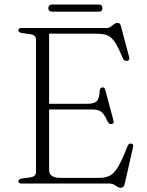

<svg xmlns="http://www.w3.org/2000/svg" viewBox="-20 -826 663 864"><path d="M178.5 -359H373Q403.5 -359 415.2 -370.5Q427 -382 428.5 -416Q429 -423 431.2 -427Q433.5 -431 439.5 -432.5Q450.5 -435 454 -420L490.5 -284Q492.5 -277.5 490.8 -273.2Q489 -269 483 -268Q477.5 -267 473 -269.2Q468.5 -271.5 465.5 -277Q455 -300.5 445.5 -312.8Q436 -325 424 -329.2Q412 -333.5 394.5 -333.5H178.5ZM62.5 -689.5Q62.5 -694.5 66 -697.2Q69.5 -700 77.5 -700H458.5Q470.5 -700 478.2 -705.8Q486 -711.5 493 -717.2Q500 -723 508.5 -723Q515 -723 518.8 -719.5Q522.5 -716 524.5 -707L561.5 -568Q563 -562 560.8 -557.8Q558.5 -553.5 552.5 -552Q546.5 -551 541.2 -553.5Q536 -556 533 -563.5Q517.5 -600.5 505.2 -622.8Q493 -645 480 -656.2Q467 -667.5 450.5 -671Q434 -674.5 410.5 -674.5H201V-61.5Q201 -43 213.8 -34.2Q226.5 -25.5 255 -25.5H424.5Q454.5 -25.5 474.2 -35.5Q494 -45.5 512 -76.2Q530 -107 554.5 -169.5Q557 -175.5 560.5 -178Q564 -180.5 569 -180Q575.5 -179.5 578 -175.2Q580.5 -171 578.5 -163L541 2.5Q539 11 534.5 15Q530 19 522.5 19Q515.5 19 508.2 14.2Q501 9.5 493 4.8Q485 0 474 0H77.5Q69.5 0 66 -3Q62.5 -6 62.5 -10.5Q62.5 -19.5 77.5 -22.5L118 -28Q129.5 -30 135.8 -36Q142 -42 142 -52V-648Q142 -658 135.8 -664Q129.5 -670 118 -672L77.5 -677.5Q62.5 -680.5 62.5 -689.5ZM197.5 -789Q197.5 -797 202 -801.2Q206.5 -805.5 214.5 -805.5H424Q432.5 -805.5 436.8 -801.2Q441 -797 441 -789Q441 -781.5 436.8 -777.5Q432.5 -773.5 424 -773.5H214.5Q206.5 -773.5 202 -777.5Q197.5 -781.5 197.5 -789Z"/></svg>

Font: Fraunces ExtraLight
Style: Regular
Weight: 250
Version: Version 1.000;[b76b70a41]